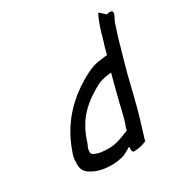

<svg xmlns="http://www.w3.org/2000/svg" viewBox="-151 -753 858 890"><g transform="rotate(-30 278.0 -308.0)"><path d="M59 -101C58 -92 58 -85 58 -77C54 -47 68 -24 89 -13C116 4 151 14 198 14C218 14 244 10 266 3C276 -2 285 -7 292 -11L307 -20L308 4C310 6 313 8 314 11C339 11 364 5 384 -4L412 -96C435 -170 450 -242 469 -315L478 -348C490 -390 503 -438 516 -482L533 -535C536 -546 539 -553 543 -562C550 -575 560 -592 554 -602C542 -609 533 -604 525 -602L494 -630C480 -603 470 -575 460 -542C456 -526 451 -509 446 -493C444 -485 440 -477 439 -469C436 -459 433 -449 431 -439C427 -439 424 -438 421 -438C415 -437 407 -436 401 -435C355 -432 322 -414 285 -393C202 -344 125 -271 80 -163C72 -142 62 -119 59 -101ZM138 -106C140 -115 147 -125 149 -133C157 -158 168 -187 181 -207C218 -274 280 -315 341 -346C358 -352 385 -357 403 -359C404 -359 405 -358 407 -359L402 -342C392 -304 383 -270 374 -233C369 -217 364 -188 359 -172C355 -157 352 -143 347 -127L340 -108L335 -90C307 -79 261 -58 222 -60C206 -60 190 -61 178 -63C162 -67 136 -72 136 -89C137 -95 137 -101 138 -106Z"/></g></svg>

Font: SolarCharger
Style: 552
Weight: 400
Designer: Mew Too
Foundry: Cannot Into Space Fonts/KineticPlasma Fonts
Version: Version 1.100